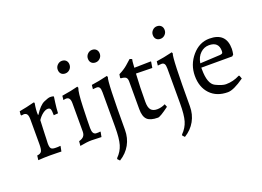

<svg xmlns="http://www.w3.org/2000/svg" viewBox="-130 -1041 2202 1611"><g transform="rotate(-20 971.0 -235.5)"><path d="M247.1 -43.9Q250.5 -43.9 269 -45.9L270 -42L261.2 2Q243.2 2 225.1 1L159.2 0Q105 0 54.2 3.9L59.1 -36.1Q88.9 -39.1 98.9 -55.4Q108.9 -71.8 108.9 -119.1V-338.9Q108.9 -372.1 99.9 -386Q90.8 -399.9 70.8 -399.9L49.8 -397L44.9 -403.8L47.9 -435.1Q112.8 -446.3 183.1 -464.8L189.9 -459Q178.7 -397.5 181.2 -356L185.1 -353Q230 -423.8 270.5 -441.9Q311 -460 328.1 -460Q345.2 -460 356.9 -456.1L359.9 -452.1L353 -402.8Q346.2 -353.5 344.2 -309.1L305.2 -306.2Q305.2 -347.2 299.6 -360.6Q293.9 -374 274.9 -374Q255.9 -374 231 -356Q206.1 -337.9 185.1 -306.2Q183.1 -254.4 181.6 -224.1Q180.2 -193.8 179.7 -176Q179.2 -158.2 178.7 -143.1Q178.2 -127.9 177.5 -116.9Q176.8 -106 176.8 -102.1Q176.8 -67.9 186.3 -55.9Q195.8 -43.9 225.1 -43.9Z M607.9 -42Q610.4 -42 625 -43.9L627 -40L618.7 2.9L529.8 0Q491.2 0 426.8 12.2L430.7 -28.8Q460.4 -36.6 473.6 -52.2Q486.8 -67.9 486.8 -94.2V-348.1Q486.8 -402.3 449.7 -401.9Q440.4 -401.9 424.8 -397.9L428.7 -435.1Q516.1 -448.7 572.8 -463.9L577.6 -452.1Q563.5 -419.4 559.1 -288.3Q554.7 -157.2 554.7 -99.6Q554.7 -42 589.8 -42Q589.8 -42 607.9 -42ZM557.6 -619.1Q540.5 -602.1 517.1 -602.1Q493.7 -602.1 480.2 -616Q466.8 -629.9 466.8 -653.8Q466.8 -677.7 483.9 -694.8Q501 -711.9 523.9 -711.9Q546.9 -711.9 560.8 -698Q574.7 -684.1 574.7 -660.2Q574.7 -636.2 557.6 -619.1Z M827.6 -619.1Q810.5 -602.1 787.1 -602.1Q763.7 -602.1 750 -616Q736.3 -629.9 736.3 -653.8Q736.3 -677.7 753.4 -694.8Q770.5 -711.9 793.5 -711.9Q816.4 -711.9 830.6 -698Q844.7 -684.1 844.7 -660.2Q844.7 -636.2 827.6 -619.1ZM824.7 14.2Q824.7 85.9 792.2 144.5Q759.8 203.1 697.8 241.2L679.7 222.2L681.6 213.9Q724.1 171.4 739.7 118.4Q755.4 65.4 755.4 -38.1V-348.1Q755.4 -378.9 747.1 -390.4Q738.8 -401.9 723.1 -401.9Q707.5 -401.9 700.7 -400.4Q693.8 -398.9 688.5 -398.9L692.4 -436Q755.9 -444.3 836.4 -463.9L841.3 -452.1Q824.7 -421.9 824.7 14.2Z M996.6 -108.9V-355Q996.6 -381.8 984.6 -392.3Q972.7 -402.8 939.5 -404.8L935.5 -411.1L940.4 -440.9Q987.8 -464.8 1017.1 -490.2Q1046.4 -515.1 1064.5 -532.2L1084.5 -523.9Q1080.1 -505.9 1079.3 -486.3Q1078.6 -466.8 1076.7 -449.2L1223.6 -452.1L1226.6 -449.2L1217.8 -396L1072.8 -398.9Q1065.4 -279.3 1065.4 -148.9Q1065.4 -98.1 1083.3 -77.1Q1101.1 -56.2 1138.2 -56.2Q1175.3 -56.2 1211.4 -74.2L1221.7 -47.9Q1141.1 12.2 1120.6 12.2Q1052.7 12.2 1024.7 -15.4Q996.6 -43 996.6 -108.9Z M1407.2 -619.1Q1390.1 -602.1 1366.7 -602.1Q1343.3 -602.1 1329.6 -616Q1315.9 -629.9 1315.9 -653.8Q1315.9 -677.7 1333 -694.8Q1350.1 -711.9 1373 -711.9Q1396 -711.9 1410.2 -698Q1424.3 -684.1 1424.3 -660.2Q1424.3 -636.2 1407.2 -619.1ZM1404.3 14.2Q1404.3 85.9 1371.8 144.5Q1339.4 203.1 1277.3 241.2L1259.3 222.2L1261.2 213.9Q1303.7 171.4 1319.3 118.4Q1335 65.4 1335 -38.1V-348.1Q1335 -378.9 1326.7 -390.4Q1318.4 -401.9 1302.7 -401.9Q1287.1 -401.9 1280.3 -400.4Q1273.4 -398.9 1268.1 -398.9L1272 -436Q1335.4 -444.3 1416 -463.9L1420.9 -452.1Q1404.3 -421.9 1404.3 14.2Z M1751 -463.9Q1899.9 -463.9 1899.9 -318.8Q1898.9 -294.4 1894 -270L1881.3 -257.8H1605V-242.2Q1605 -112.3 1662.6 -84.2Q1720.2 -56.2 1752.9 -56.2Q1817.9 -56.2 1876 -86.9L1882.3 -85L1893.1 -56.2Q1796.9 12.2 1745.1 12.2Q1646 12.2 1588.1 -48.6Q1530.3 -109.4 1530.3 -210.4Q1530.3 -311.5 1595.7 -387.7Q1661.1 -463.9 1751 -463.9ZM1814.9 -331.1Q1814.9 -413.1 1728.5 -413.1Q1685.1 -413.1 1651.6 -381.6Q1618.2 -350.1 1609.4 -294.9L1790 -304.2Q1805.2 -306.2 1810.1 -311Q1814.9 -315.9 1814.9 -331.1Z"/></g></svg>

Font: Alegreya-Regular
Style: Regular
Weight: 400
Designer: Juan Pablo del Peral
Foundry: Juan Pablo del Peral
Version: Version 1.003